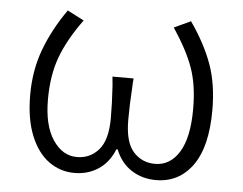

<svg xmlns="http://www.w3.org/2000/svg" viewBox="-45 -603 848 669"><g transform="rotate(5 379.5 -268.0)"><path d="M61 -245Q61 -331 88.5 -404.5Q116 -478 166 -549L224 -519Q172 -448 148 -383.5Q124 -319 124 -234Q124 -144 157.5 -93.5Q191 -43 242 -43Q288 -43 318 -77.5Q348 -112 348 -188Q348 -215 347 -243Q346 -271 344 -302L341 -333H415Q413 -311 413 -302Q411 -271 410 -243Q409 -215 409 -188Q409 -110 439 -76.5Q469 -43 515 -43Q568 -43 599.5 -94Q631 -145 631 -245Q631 -328 610 -387.5Q589 -447 539 -522L597 -549Q648 -476 673 -407Q698 -338 698 -247Q698 -118 650.5 -52.5Q603 13 523 13Q475 13 437.5 -11Q400 -35 381 -82H377Q358 -35 321.5 -11Q285 13 238 13Q188 13 148 -16Q108 -45 84.5 -103Q61 -161 61 -245Z"/></g></svg>

Font: 寒蝉端黑体 Light
Style: Regular
Weight: 300
Designer: ChillDuanSans {Warren2060}; 
Source Han Sans {Ryoko NISHIZUKA 西塚涼子 (kana, bopomofo & ideographs); Paul D. Hunt (Latin, G
Foundry: ChillType&Adobe
Version: Version 1.300;Glyphs 3.3 (3306)